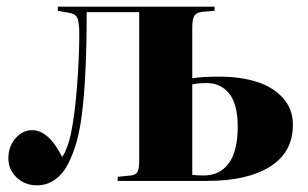

<svg xmlns="http://www.w3.org/2000/svg" viewBox="-20 -538 916 571"><path d="M89.8 13.2Q54.2 13.2 29.5 -10.3Q4.9 -33.7 4.9 -66.9Q4.9 -102.5 26.1 -126.7Q47.4 -150.9 75.2 -150.9Q125 -150.9 165 -70.8Q181.6 -96.7 190.9 -140.1Q202.6 -196.8 209.2 -283Q215.8 -369.1 215.8 -436Q215.8 -468.8 210.9 -482.2Q206.1 -495.6 189.9 -499L151.9 -505.9V-518.1H618.2V-505.9L583 -502.9Q564.5 -501 558.1 -491.2Q551.8 -481.4 551.8 -456.1V-305.2Q582 -310.1 631.8 -310.1Q694.3 -310.1 742.9 -294.9Q791.5 -279.8 821.3 -246.8Q851.1 -213.9 851.1 -167Q851.1 -85.4 783.4 -42.7Q715.8 0 597.2 0H330.1V-12.2L369.1 -16.1Q383.8 -17.6 388.9 -26.9Q394 -36.1 394 -62V-502H237.8Q237.8 -305.2 223.1 -194.8Q217.8 -152.8 208.3 -117.9Q198.7 -83 183.3 -52.2Q168 -21.5 144 -4.2Q120.1 13.2 89.8 13.2ZM585.9 -16.1Q633.3 -16.1 660.2 -52.2Q687 -88.4 687 -162.1Q687 -227.1 662.1 -259Q637.2 -291 594.2 -291Q569.3 -291 551.8 -287.1V-18.1Q564 -16.1 585.9 -16.1Z"/></svg>

Font: Display Regular
Style: Bold
Weight: 700
Designer: Latin by Veronika Burian and Jose Scaglione. Greek by Irene Vlachou. Cyrillic by Vera Evstafieva.
Foundry: TypeTogether
Version: Version 3.002